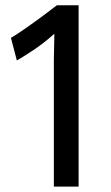

<svg xmlns="http://www.w3.org/2000/svg" viewBox="-20 -692 410 712"><path d="M179.7 -455.1Q179.7 -459.5 179.7 -466.8Q179.7 -474.1 179.9 -482.9Q180.2 -491.7 180.4 -501.2Q180.7 -510.7 180.7 -520Q181.2 -542 181.6 -566.9Q142.1 -531.7 105.5 -507.3Q68.8 -482.9 42.5 -467.8L20.5 -551.8Q30.3 -557.1 44.9 -566.7Q59.6 -576.2 76.2 -587.9Q92.8 -599.6 110.1 -612.1Q127.4 -624.5 143.1 -636.2Q158.7 -647.9 171.1 -657.5Q183.6 -667 190.9 -672.4H271.5V0H179.7Z"/></svg>

Font: Shanti
Style: Regular
Weight: 400
Designer: vernon adams
Foundry: vernon adams
Version: Version 1.000